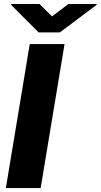

<svg xmlns="http://www.w3.org/2000/svg" viewBox="-20 -950 508 970"><path d="M306.1 -727.3 185.4 0H9.6L130.3 -727.3ZM179.7 -929.7 242.9 -867.2 325.3 -929.7H468.4L468 -925.4L282.3 -786.2H175.1L36.2 -925.4L36.6 -929.7Z"/></svg>

Font: Inter UI Extra Bold
Style: Italic
Weight: 800
Italic angle: 9.39999°
Designer: Rasmus Andersson
Foundry: rsms
Version: 3.2;8d6f07862